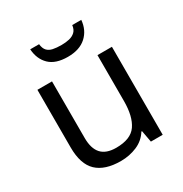

<svg xmlns="http://www.w3.org/2000/svg" viewBox="-173 -872 965 1013"><g transform="rotate(-30 309.0 -365.0)"><path d="M533 -536V0H461L448 -71H444Q418 -29 372 -9.5Q326 10 274 10Q177 10 128 -36.5Q79 -83 79 -185V-536H168V-191Q168 -127 197 -95Q226 -63 287 -63Q376 -63 410.5 -113Q445 -163 445 -257V-536ZM464 -740Q459 -680 418.5 -643Q378 -606 306 -606Q232 -606 194.5 -642.5Q157 -679 153 -740H207Q210 -713 222.5 -699.5Q235 -686 256.5 -681.5Q278 -677 308 -677Q334 -677 355.5 -682Q377 -687 391.5 -700.5Q406 -714 409 -740Z"/></g></svg>

Font: Noto Sans Bassa Vah
Style: Regular
Weight: 400
Designer: Monotype Design Team
Foundry: Monotype Imaging Inc.
Version: Version 2.002